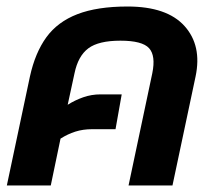

<svg xmlns="http://www.w3.org/2000/svg" viewBox="-20 -570 669 590"><path d="M1 0 72 -335Q88 -408 122.5 -455.5Q157 -503 218 -526.5Q279 -550 372 -550Q493 -550 547 -490Q601 -430 581 -335L510 0H375L448 -345Q459 -399 438 -422Q417 -445 350 -445Q283 -445 251.5 -421.5Q220 -398 209 -345L188 -248Q210 -262 235.5 -271Q261 -280 289 -280H354L335 -173H263Q235 -173 211.5 -165.5Q188 -158 166 -144L136 0Z"/></svg>

Font: Kanit Medium
Style: Italic
Weight: 500
Italic angle: -12°
Designer: Katatrad Team
Foundry: CadsonDemak
Version: Version 2.000; ttfautohint (v1.8.3)